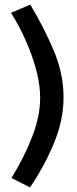

<svg xmlns="http://www.w3.org/2000/svg" viewBox="-20 -770 336 837"><path d="M257 -346Q257 -247 215.5 -146.5Q174 -46 111 47L30 6Q86 -85 120.5 -174.5Q155 -264 155 -343Q155 -394 142 -448Q129 -502 109 -553Q89 -604 67 -646Q45 -688 28 -714L112 -750Q173 -648 215 -548Q257 -448 257 -346Z"/></svg>

Font: Raleway SemiBold
Style: Regular
Weight: 600
Designer: Matt McInerney, Pablo Impallari, Rodrigo Fuenzalida
Foundry: Matt McInerney, Pablo Impallari, Rodrigo Fuenzalida
Version: Version 4.026